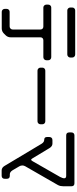

<svg xmlns="http://www.w3.org/2000/svg" viewBox="658 -1458 906 2261"><g transform="rotate(90 1110.5 -328.0)"><path d="M103 -668H622Q637 -668 647.5 -678.5Q658 -689 658 -703V-726Q658 -741 647.5 -751Q637 -761 622 -761H103Q89 -761 79 -751Q69 -741 69 -726V-703Q69 -689 79 -678.5Q89 -668 103 -668ZM85 69Q85 83 95 93.5Q105 104 119 104H315Q350 104 375 79L395 59Q420 34 420 -1V-351Q420 -367 429.5 -376.5Q439 -386 455 -386H654Q669 -386 679.5 -396.5Q690 -407 690 -421V-444Q690 -459 679.5 -469Q669 -479 654 -479H69Q55 -479 45 -469Q35 -459 35 -444V-421Q35 -407 45 -396.5Q55 -386 69 -386H293Q309 -386 318.5 -376.5Q328 -367 328 -351V-25Q328 -10 317.5 0.5Q307 11 292 11H119Q105 11 95 21Q85 31 85 46Z M812 -317H1409Q1424 -317 1434 -327.5Q1444 -338 1444 -353V-374Q1444 -389 1434 -399Q1424 -409 1409 -409H812Q797 -409 787 -399Q777 -389 777 -374V-353Q777 -338 787 -327.5Q797 -317 812 -317Z M1935 72Q1955 105 1988 105H2051Q2068 105 2077 95Q2086 85 2086 69V45Q2086 9 2051 9H2034Q2006 9 1986 -23L1939 -103Q1929 -119 1929 -139Q1929 -156 1938 -172L2157 -553Q2167 -570 2170.5 -587Q2174 -604 2174 -621V-716Q2174 -752 2139 -752H1575Q1558 -752 1549 -742Q1540 -732 1540 -716V-691Q1540 -655 1575 -655H2050Q2080 -655 2080 -632Q2080 -613 2063 -581L1878 -258Q1868 -242 1862 -242Q1855 -242 1846 -257L1724 -459Q1703 -493 1671 -493H1630Q1612 -493 1603 -482.5Q1594 -472 1594 -456V-429Q1594 -396 1628 -396Q1654 -396 1673 -366Z"/></g></svg>

Font: WD-XL Lubrifont TC
Style: Regular
Weight: 400
Designer: [WD-XL Lubrifont] Copyright 2020-2022 (c) NightFurySL2001, Skr-ZERO; [ZCOOL QingKe HuangYou] Copyright 2018-2022 (c) The
Version: Version 2.001;hotconv 1.1.1;makeotfexe 2.6.0